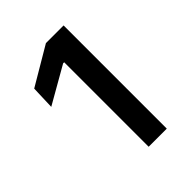

<svg xmlns="http://www.w3.org/2000/svg" viewBox="-117 -756 446 446"><g transform="rotate(-45 106.0 -532.5)"><path d="M169 -363H109.5V-640.5H106L15 -588.5L17 -646.5L111 -702H169Z"/></g></svg>

Font: Anek Kannada
Style: Regular
Weight: 400
Version: Version 1.003